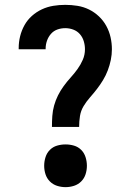

<svg xmlns="http://www.w3.org/2000/svg" viewBox="-20 -763 540 791"><path d="M306 -240H194Q194 -263 195.5 -285Q197 -307 203 -328.5Q209 -350 219 -370Q229 -390 242.5 -408.5Q256 -427 271 -443.5Q286 -460 299 -478Q312 -496 321 -516.5Q330 -537 330 -560Q330 -577 325 -593.5Q320 -610 309 -622.5Q298 -635 282 -641Q266 -647 249 -647Q232 -647 216.5 -641.5Q201 -636 190 -623.5Q179 -611 173.5 -595Q168 -579 168 -563Q168 -562 168 -561.5Q168 -561 168 -560H57Q57 -561 57 -562.5Q57 -564 57 -565Q57 -590 63 -614Q69 -638 81 -659.5Q93 -681 111.5 -697.5Q130 -714 152.5 -724.5Q175 -735 199.5 -739Q224 -743 249 -743Q274 -743 299 -739Q324 -735 346.5 -724Q369 -713 387.5 -695.5Q406 -678 418 -656Q430 -634 435.5 -609.5Q441 -585 441 -560Q441 -538 436.5 -516Q432 -494 424 -473Q416 -452 404.5 -433Q393 -414 379.5 -396.5Q366 -379 351 -362Q336 -345 324.5 -326Q313 -307 309.5 -285Q306 -263 306 -240ZM250 8Q232 8 215 2.5Q198 -3 185.5 -15.5Q173 -28 167.5 -45Q162 -62 162 -80Q162 -98 167.5 -115.5Q173 -133 185.5 -145.5Q198 -158 215 -163Q232 -168 250 -168Q268 -168 285 -163Q302 -158 314.5 -145.5Q327 -133 332.5 -115.5Q338 -98 338 -80Q338 -62 332.5 -45Q327 -28 314.5 -15.5Q302 -3 285 2.5Q268 8 250 8Z"/></svg>

Font: Iosevka SS08 Regular
Style: Bold
Weight: 700
Monospace: yes
Designer: Belleve Invis
Foundry: Belleve Invis
Version: Version 16.3.4; ttfautohint (v1.8.4)